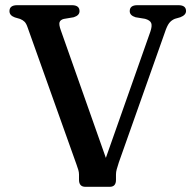

<svg xmlns="http://www.w3.org/2000/svg" viewBox="-20 -720 751 740"><path d="M480 -677Q480 -700 509.5 -700H667.5Q697 -700 697 -677.5Q697 -662 675 -653.5L654 -647.5Q640.5 -642 632 -631Q623.5 -620 615 -594L438 -94Q432.5 -77.5 429.8 -67.2Q427 -57 427 -47V-26.5Q427 0 403 0H309Q284.5 0 284.5 -27.5V-47.5Q284.5 -56 281.8 -65.2Q279 -74.5 274.5 -87L86.5 -614Q81.5 -629 75 -635.8Q68.5 -642.5 57.5 -647L37 -653Q16.5 -660.5 16.5 -677Q16.5 -700 46.5 -700H257Q286.5 -700 286.5 -677Q286.5 -660.5 264 -653.5L225.5 -647Q212.5 -643.5 209.5 -634.2Q206.5 -625 214.5 -603L388 -111.5L559.5 -598Q567 -620 562.8 -631Q558.5 -642 539 -647.5L502.5 -653.5Q480 -660.5 480 -677Z"/></svg>

Font: Fraunces 9pt Soft
Style: Regular
Weight: 400
Version: Version 1.000;[0bf87f6ff]